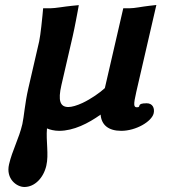

<svg xmlns="http://www.w3.org/2000/svg" viewBox="-20 -487 680 766"><path d="M381.4 -29.8C384.7 11.3 412.3 35 463.9 35C522.2 35 585.5 -2.1 593.1 -35C597.6 -54.7 589.5 -75 565.3 -75C520.6 -75 546.3 -59 526.6 -59C513.6 -59 511.4 -66.9 523.9 -121L603.8 -467.1L575.2 -463.8C546.2 -460.6 517.3 -454 496.8 -454H471.8L398.3 -135.5C380.7 -118.9 343.7 -92.5 309.4 -76.4C287.2 -66 266.5 -60 252.9 -60C219.6 -60 210.8 -85.6 224.9 -147L270.2 -343C277.9 -376.2 289.2 -438 289.7 -440.6L294.4 -466.5L267.6 -463.9C235.1 -460.7 200.4 -454 180.8 -454H152.1L149.5 -425.6C149.5 -425.6 141.9 -346.3 136.3 -322L92.9 -134C79 -73.7 75.8 -21 69.2 8C55.6 66.5 29 112.4 16 169C2.8 226.3 46.2 259 77.2 259C118.7 259 153.6 222.6 164.8 174C175.3 128.7 163 77.1 167.4 25.3C179.3 30.6 197.8 35 215.9 35C273.7 35 332.4 5.2 381.4 -29.8Z"/></svg>

Font: Linux Libertine Mono O 
Style: Mono Bold Oblique
Weight: 400
Italic angle: -13°
Designer: Philipp H. Poll
Foundry: Philipp H. Poll
Version: Version 5.1.7